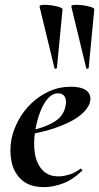

<svg xmlns="http://www.w3.org/2000/svg" viewBox="-20 -754 406 786"><path d="M160 12Q102 12 69.5 -17Q37 -46 27.5 -91Q18 -136 27 -185Q35 -224 56 -262.5Q77 -301 109 -331.5Q141 -362 182 -380.5Q223 -399 270 -399Q311 -399 331.5 -385Q352 -371 350 -345Q347 -319 323 -295Q299 -271 259.5 -252Q220 -233 171.5 -219.5Q123 -206 73 -201L75 -214Q146 -225 194 -250.5Q242 -276 249 -324Q253 -346 244.5 -359Q236 -372 218 -372Q195 -372 176.5 -351.5Q158 -331 144.5 -296Q131 -261 124 -218Q116 -167 123 -125Q130 -83 154 -57.5Q178 -32 219 -32Q238 -32 262.5 -39Q287 -46 309 -63Q311 -65 314.5 -61Q318 -57 316 -55Q278 -18 237.5 -3Q197 12 160 12ZM203 -475 142 -727Q141 -733 155 -734Q169 -735 188 -732.5Q207 -730 221.5 -725.5Q236 -721 236 -716L213 -476Q213 -474 208.5 -473Q204 -472 203 -475ZM333 -475 272 -727Q271 -733 285 -734Q299 -735 318 -732.5Q337 -730 351.5 -725.5Q366 -721 366 -716L343 -476Q343 -474 338.5 -473Q334 -472 333 -475Z"/></svg>

Font: Cormorant
Style: Bold Italic
Weight: 700
Italic angle: -10°
Designer: Christian Thalmann (Catharsis Fonts)
Foundry: Catharsis Fonts
Version: Version 4.000